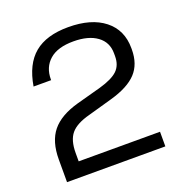

<svg xmlns="http://www.w3.org/2000/svg" viewBox="-126 -812 884 925"><g transform="rotate(-20 315.5 -350.0)"><path d="M240 -339 365 -373Q432 -392 459.5 -418.5Q487 -445 487 -491V-506Q487 -563 443 -595Q399 -627 322 -627Q241 -627 199.5 -590.5Q158 -554 158 -492V-488H68Q86 -597 148 -648.5Q210 -700 322 -700Q440 -700 507 -647Q574 -594 574 -501V-494Q574 -419 532 -374Q490 -329 398 -303L274 -268Q205 -250 177 -216.5Q149 -183 149 -118V-75H566V0H62V-116Q62 -208 104.5 -260.5Q147 -313 240 -339Z"/></g></svg>

Font: Mozilla Text BETA
Style: Regular
Weight: 400
Designer: Studio DRAMA
Foundry: Studio DRAMA
Version: Version 0.100